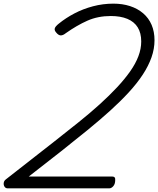

<svg xmlns="http://www.w3.org/2000/svg" viewBox="-37 -1035 869 1055"><path d="M6 0Q-6 0 -12 -9Q-18 -18 -16.5 -30Q-15 -42 -4 -50L262 -258Q332 -313 395 -363.5Q458 -414 511 -462Q564 -510 606 -555Q648 -600 678 -642.5Q708 -685 723.5 -726Q739 -767 739 -807Q739 -854 719.5 -885Q700 -916 662.5 -931.5Q625 -947 572 -947Q501 -947 443.5 -921.5Q386 -896 325 -853Q309 -840 296.5 -840.5Q284 -841 272 -856Q261 -868 264 -879Q267 -890 286 -905Q324 -936 371.5 -961Q419 -986 474 -1000.5Q529 -1015 586 -1015Q636 -1015 677.5 -1001.5Q719 -988 749.5 -962Q780 -936 796 -898.5Q812 -861 812 -814Q812 -767 795.5 -720Q779 -673 747.5 -625Q716 -577 670.5 -527.5Q625 -478 568 -426.5Q511 -375 443 -319.5Q375 -264 299 -204L121 -65H580Q589 -65 593 -60Q597 -55 596 -45Q596 -24 585.5 -12Q575 0 563 0Z"/></svg>

Font: Playwrite RO Light
Style: Regular
Weight: 300
Version: Version 1.002